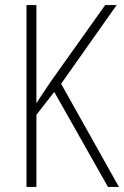

<svg xmlns="http://www.w3.org/2000/svg" viewBox="-20 -734 487 754"><path d="M447 0 220 -405 438 -714H393L181 -416C155 -377 134 -347 123 -328V-714H84V0H123V-283L193 -373L404 0Z"/></svg>

Font: Noto Sans Arabic UI Cn XLt
Style: Regular
Weight: 200
Width: 3
Designer: Monotype Design Team, Nadine Chahine and Nizar Qandah
Foundry: Monotype Imaging Inc.
Version: Version 2.010